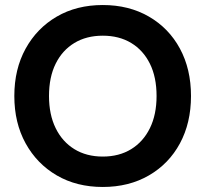

<svg xmlns="http://www.w3.org/2000/svg" viewBox="-20 -732 818 764"><path d="M389 12Q285 12 206 -34Q127 -80 82 -161.5Q37 -243 37 -350Q37 -457 82 -538.5Q127 -620 206 -666Q285 -712 389 -712Q493 -712 572.5 -666Q652 -620 696 -538.5Q740 -457 740 -350Q740 -243 696 -161.5Q652 -80 572.5 -34Q493 12 389 12ZM389 -109Q454 -109 502 -138.5Q550 -168 576.5 -222Q603 -276 603 -350Q603 -425 576.5 -478.5Q550 -532 502 -561Q454 -590 389 -590Q324 -590 276 -561Q228 -532 201.5 -478.5Q175 -425 175 -350Q175 -276 201.5 -222Q228 -168 276 -138.5Q324 -109 389 -109Z"/></svg>

Font: DM Sans 9pt 36pt
Style: Bold
Weight: 700
Version: Version 4.004;gftools[0.9.30]